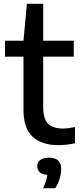

<svg xmlns="http://www.w3.org/2000/svg" viewBox="-20 -760 429 1018"><path d="M289 9.5Q201 9.5 152.8 -35Q104.5 -79.5 104.5 -177.5V-459.5H6.5V-544H104.5L122.5 -740H209V-544H371V-459.5H209V-194.5Q209 -129.5 234.8 -104Q260.5 -78.5 314 -78.5Q341 -78.5 377.5 -86.5V-0.5Q333.5 9.5 289 9.5ZM208.5 238Q218.5 216 223.8 199.2Q229 182.5 231 167Q203.5 165 190.5 152.8Q177.5 140.5 177.5 121.5Q177.5 101 193 88.5Q208.5 76 240 76Q304.5 76 304.5 137Q304.5 160 296.2 187.5Q288 215 273 238Z"/></svg>

Font: Encode Sans Md
Style: Regular
Weight: 500
Designer: Multiple Designers
Foundry: Impallari Type
Version: Version 3.002; ttfautohint (v1.8.3) -l 8 -r 50 -G 200 -x 14 